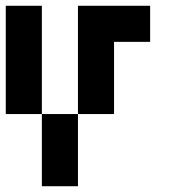

<svg xmlns="http://www.w3.org/2000/svg" viewBox="-20 -645 665 665"><path d="M125 -250H0V-625H125ZM250 -250V-625H500V-500H375V-250ZM250 0H125V-250H250Z"/></svg>

Font: Tiny5
Style: Regular
Weight: 400
Designer: Stefan Schmidt
Foundry: Made with Bits'n'Picas by Kreative Software
Version: Version 1.002; ttfautohint (v1.8.4.7-5d5b)